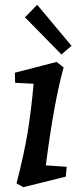

<svg xmlns="http://www.w3.org/2000/svg" viewBox="-20 -768 335 800"><path d="M120 -419 43 -423 42 -465 216 -510 245 -487Q204 -338 171 -79L258 -73L254 -32L77 12L49 -4Q81 -129 95.5 -218Q110 -307 120 -419ZM84 -696 135 -748 278 -577 236 -541Z"/></svg>

Font: Andada Pro SemiBold
Style: Italic
Weight: 600
Italic angle: -6.99998°
Designer: Carolina Giovagnoli
Foundry: Huerta Tipografica
Version: Version 3.005